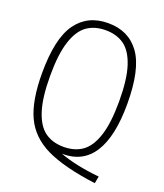

<svg xmlns="http://www.w3.org/2000/svg" viewBox="-152 -850 894 1046"><g transform="rotate(20 295.0 -327.0)"><path d="M300 6Q392 40.5 530.5 54.5L522.5 95.5Q336 71 234.8 22Q133.5 -27 90.5 -118.8Q47.5 -210.5 47.5 -370Q47.5 -570.5 111.5 -659.8Q175.5 -749 294.5 -749Q414 -749 477.8 -659.8Q541.5 -570.5 541.5 -370Q541.5 -182.5 481 -87.2Q420.5 8 300 6ZM294.5 -32Q358.5 -32 402.5 -63.2Q446.5 -94.5 470.8 -168.8Q495 -243 495 -368Q495 -495 470.8 -570Q446.5 -645 402.5 -676.5Q358.5 -708 294.5 -708Q230.5 -708 186.5 -676.8Q142.5 -645.5 118.2 -571.2Q94 -497 94 -372Q94 -245 118.2 -170Q142.5 -95 186.5 -63.5Q230.5 -32 294.5 -32Z"/></g></svg>

Font: Encode Sans Condensed ExLight
Style: Regular
Weight: 275
Width: 3
Designer: Multiple Designers
Foundry: Impallari Type
Version: Version 2.000